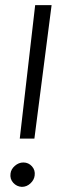

<svg xmlns="http://www.w3.org/2000/svg" viewBox="-20 -720 235 748"><path d="M181 -700 114 -180H57L117 -700ZM65 8Q45 7 31.5 -8Q18 -23 21 -44Q23 -61 38 -74Q53 -87 71 -87Q91 -87 104.5 -72Q118 -57 115 -36Q113 -19 98.5 -5.5Q84 8 65 8Z"/></svg>

Font: Kulim Park Light
Style: Italic
Weight: 300
Italic angle: -8°
Designer: Noponies / Dale Sattler
Foundry: Noponies
Version: Version 1.000; ttfautohint (v1.8.3)